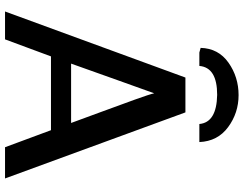

<svg xmlns="http://www.w3.org/2000/svg" viewBox="-120 -824 945 744"><g transform="rotate(90 352.0 -452.5)"><path d="M166 -758Q168 -827 223.5 -866Q279 -905 349 -905Q418 -905 473 -864.5Q528 -824 531 -753H461Q455 -820 348 -822Q242 -822 236 -753H184ZM25 0 281 -699H416L672 0H551L485 -178H199L133 0ZM227 -256H457Q445 -289 416 -367.5Q387 -446 366.5 -503Q346 -560 342 -578Q332 -550 294 -444Q256 -338 227 -256Z"/></g></svg>

Font: Coval
Style: Medium
Weight: 500
Foundry: Context Ltd
Version: Version 001.000